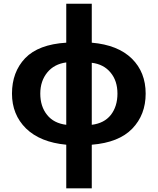

<svg xmlns="http://www.w3.org/2000/svg" viewBox="-20 -780 854 1040"><path d="M338.9 240.2V3.9Q198.2 -9.3 121.1 -84Q44.9 -159.2 44.9 -272.9Q44.9 -389.6 116.2 -464.8Q188.5 -539.6 338.9 -548.8V-759.8H477.1V-548.8Q618.7 -536.6 694.3 -462.4Q769 -388.7 769 -272.9Q769 -158.2 696.3 -83Q623.5 -7.8 477.1 3.9V240.2ZM338.9 -104V-441.9Q273.4 -433.1 236.3 -387.7Q198.2 -341.3 198.2 -272.9Q198.2 -203.1 235.4 -157.2Q271.5 -112.3 338.9 -104ZM477.1 -104Q544.4 -112.3 580.1 -157.2Q616.2 -203.6 616.2 -272.9Q616.2 -342.3 579.1 -386.7Q542 -432.1 477.1 -439.9Z"/></svg>

Font: Droid Sans Thai
Style: Bold
Weight: 700
Designer: Steve Matteson
Foundry: Ascender Corporation
Version: Version 1.00